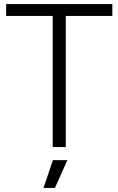

<svg xmlns="http://www.w3.org/2000/svg" viewBox="-20 -720 580 940"><path d="M238 0V-642H10V-700H530V-642H302V0ZM193 200 239 64H310L249 200Z"/></svg>

Font: Figtree Light Light
Style: Regular
Weight: 300
Version: Version 2.001;gftools[0.9.30]